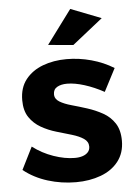

<svg xmlns="http://www.w3.org/2000/svg" viewBox="-54 -806 608 854"><g transform="rotate(-5 249.5 -379.0)"><path d="M413 -383Q369 -407 326 -420.5Q283 -434 249 -434Q222 -434 204.5 -424Q187 -414 187 -392Q187 -371 207.5 -358.5Q228 -346 260.5 -337Q293 -328 329 -316.5Q365 -305 397.5 -287Q430 -269 450 -238.5Q470 -208 470 -160Q470 -106 441 -68.5Q412 -31 362 -12.5Q312 6 251 6Q186 6 125 -13Q64 -32 18 -69L68 -169Q110 -137 160.5 -119.5Q211 -102 255 -102Q275 -102 290 -107Q305 -112 314 -122Q323 -132 323 -147Q323 -169 303 -182.5Q283 -196 251 -205.5Q219 -215 183 -225.5Q147 -236 115.5 -254Q84 -272 64 -301.5Q44 -331 44 -378Q44 -434 73 -470.5Q102 -507 150 -525Q198 -543 256 -543Q312 -543 366.5 -528Q421 -513 466 -485ZM292 -764 428 -711 292 -603 180 -613Z"/></g></svg>

Font: Alexandria SemiBold
Style: Regular
Weight: 600
Designer: Mohamed Gaber
Foundry: Kief Type Foundry
Version: Version 5.100